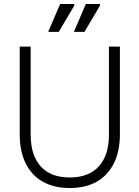

<svg xmlns="http://www.w3.org/2000/svg" viewBox="-20 -934 700 964"><path d="M330 10Q251 10 194.5 -22Q138 -54 108.5 -114.5Q79 -175 79 -260V-700H134V-258Q134 -155 184 -99Q234 -43 330 -43Q426 -43 476.5 -99Q527 -155 527 -258V-700H582V-260Q582 -175 552 -114.5Q522 -54 466 -22Q410 10 330 10ZM351 -774 411 -914H482V-906L404 -774ZM222 -774 282 -914H353V-906L275 -774Z"/></svg>

Font: Fustat Light
Style: Regular
Weight: 300
Designer: Mohamed Gaber, Khaled Hosny, Laura Garcia Mut
Foundry: Kief Type Foundry, Alif Type Foundry, Hard Type Foundry
Version: Version 1.007